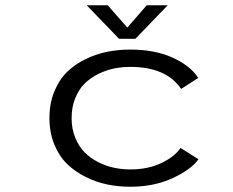

<svg xmlns="http://www.w3.org/2000/svg" viewBox="-20 -701 890 732"><path d="M619.5 -681 496 -553H434L310.5 -681H390.5L465.5 -596L539.5 -681ZM736.5 -94Q711 -56 639.5 -22.5Q568 11 476 11Q431 11 388.5 2.2Q346 -6.5 305.8 -26.8Q265.5 -47 235.2 -76.5Q205 -106 186.8 -151Q168.5 -196 168.5 -251Q168.5 -306.5 186.8 -351.5Q205 -396.5 235 -426Q265 -455.5 305.5 -475.2Q346 -495 388.5 -503.5Q431 -512 476 -512Q571 -512 638.2 -481.2Q705.5 -450.5 736 -404L670.5 -362Q614 -446 476.5 -446Q445 -446 414.5 -439.8Q384 -433.5 354.2 -418.8Q324.5 -404 302.5 -382.2Q280.5 -360.5 266.8 -326.5Q253 -292.5 253 -251Q253 -210 266.8 -176.2Q280.5 -142.5 302.5 -120.2Q324.5 -98 354.2 -83Q384 -68 414.5 -61.5Q445 -55 476.5 -55Q545 -55 596 -79.8Q647 -104.5 668 -137Z"/></svg>

Font: League Mono Wide Light
Style: Regular
Weight: 300
Width: 8
Designer: Tyler Finck
Foundry: The League of Moveable Type / Tyler Finck
Version: Version 2.210